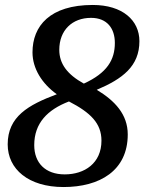

<svg xmlns="http://www.w3.org/2000/svg" viewBox="-20 -744 599 774"><path d="M236 10C382 10 495 -56 495 -202C495 -283 443 -338 370 -382C474 -426 542 -477 542 -578C542 -662 474 -724 354 -724C181 -724 111 -639 111 -533C111 -468 149 -407 209 -364C94 -321 11 -274 11 -162C11 -62 95 10 236 10ZM318 -407C251 -444 219 -487 219 -543C219 -622 271 -672 347 -672C412 -672 443 -629 443 -571C443 -503 412 -450 318 -407ZM241 -41C163 -41 118 -87 118 -159C118 -248 172 -302 258 -335C345 -290 389 -247 389 -177C389 -86 321 -41 241 -41Z"/></svg>

Font: Noto Serif Tamil Medium
Style: Italic
Weight: 500
Italic angle: -12°
Designer: Indian Type Foundry, Tom Grace, and the Monotype Design Team
Foundry: Monotype Imaging Inc.
Version: Version 2.003